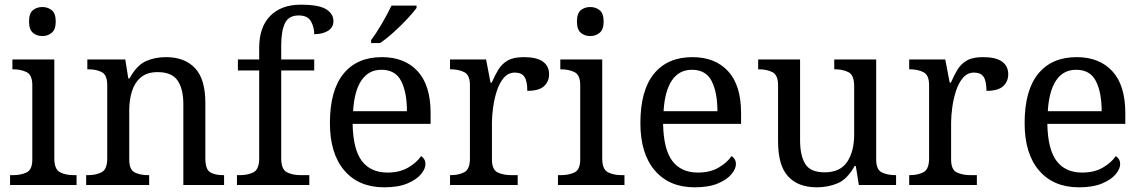

<svg xmlns="http://www.w3.org/2000/svg" viewBox="-20 -790 4876 820"><path d="M161 -636Q137 -636 120.5 -650Q104 -664 104 -698Q104 -733 120.5 -746.5Q137 -760 161 -760Q184 -760 201 -746.5Q218 -733 218 -698Q218 -664 201 -650Q184 -636 161 -636ZM23 0V-42H36Q69 -42 93.5 -53.5Q118 -65 118 -109V-426Q118 -470 93.5 -482Q69 -494 36 -494H33V-536H212V-114Q212 -67 236 -54.5Q260 -42 294 -42H307V0Z M348 0V-42H356Q390 -42 414 -54.5Q438 -67 438 -114V-426Q438 -470 414.5 -482Q391 -494 358 -494H353V-536H515L528 -455H533Q564 -511 602.5 -528.5Q641 -546 689 -546Q768 -546 812.5 -499.5Q857 -453 857 -350V-114Q857 -67 877.5 -54.5Q898 -42 932 -42H937V0H763V-345Q763 -410 738.5 -446Q714 -482 653 -482Q608 -482 581.5 -459.5Q555 -437 543.5 -400Q532 -363 532 -320V-109Q532 -65 555.5 -53.5Q579 -42 612 -42H617V0Z M992 0V-42H1005Q1039 -42 1063 -54.5Q1087 -67 1087 -114V-489H996V-536H1087V-586Q1087 -675 1134.5 -722.5Q1182 -770 1264 -770Q1342 -770 1373 -750.5Q1404 -731 1404 -700Q1404 -673 1381 -658.5Q1358 -644 1322 -644Q1322 -674 1308 -699Q1294 -724 1256 -724Q1213 -724 1197 -691Q1181 -658 1181 -595V-536H1322V-489H1181V-114Q1181 -67 1205 -54.5Q1229 -42 1263 -42H1301V0Z M1621 10Q1512 10 1450.5 -62Q1389 -134 1389 -264Q1389 -404 1447 -475Q1505 -546 1611 -546Q1708 -546 1763.5 -486Q1819 -426 1819 -307V-261H1486Q1488 -152 1525.5 -102.5Q1563 -53 1635 -53Q1687 -53 1723.5 -74.5Q1760 -96 1778 -123Q1785 -120 1791 -111Q1797 -102 1797 -89Q1797 -69 1778 -46Q1759 -23 1720 -6.5Q1681 10 1621 10ZM1718 -315Q1718 -395 1693.5 -443.5Q1669 -492 1609 -492Q1554 -492 1523.5 -446.5Q1493 -401 1488 -315ZM1565 -619Q1587 -648 1611.5 -690Q1636 -732 1652 -766H1759V-756Q1747 -739 1720 -710Q1693 -681 1661.5 -652.5Q1630 -624 1603 -606H1565Z M1902 0V-42H1905Q1939 -42 1963 -54.5Q1987 -67 1987 -114V-426Q1987 -470 1962.5 -482Q1938 -494 1905 -494H1902V-536H2056L2075 -437H2080Q2093 -467 2108 -492Q2123 -517 2148 -531.5Q2173 -546 2217 -546Q2272 -546 2298.5 -527Q2325 -508 2325 -473Q2325 -442 2303.5 -422Q2282 -402 2232 -402Q2232 -443 2220 -461.5Q2208 -480 2179 -480Q2151 -480 2132 -458Q2113 -436 2102 -402Q2091 -368 2086 -331.5Q2081 -295 2081 -266V-109Q2081 -65 2105.5 -53.5Q2130 -42 2163 -42H2191V0Z M2501 -636Q2477 -636 2460.5 -650Q2444 -664 2444 -698Q2444 -733 2460.5 -746.5Q2477 -760 2501 -760Q2524 -760 2541 -746.5Q2558 -733 2558 -698Q2558 -664 2541 -650Q2524 -636 2501 -636ZM2363 0V-42H2376Q2409 -42 2433.5 -53.5Q2458 -65 2458 -109V-426Q2458 -470 2433.5 -482Q2409 -494 2376 -494H2373V-536H2552V-114Q2552 -67 2576 -54.5Q2600 -42 2634 -42H2647V0Z M2947 10Q2838 10 2776.5 -62Q2715 -134 2715 -264Q2715 -404 2773 -475Q2831 -546 2937 -546Q3034 -546 3089.5 -486Q3145 -426 3145 -307V-261H2812Q2814 -152 2851.5 -102.5Q2889 -53 2961 -53Q3013 -53 3049.5 -74.5Q3086 -96 3104 -123Q3111 -120 3117 -111Q3123 -102 3123 -89Q3123 -69 3104 -46Q3085 -23 3046 -6.5Q3007 10 2947 10ZM3044 -315Q3044 -395 3019.5 -443.5Q2995 -492 2935 -492Q2880 -492 2849.5 -446.5Q2819 -401 2814 -315Z M3468 10Q3389 10 3346 -36.5Q3303 -83 3303 -186V-426Q3303 -470 3278.5 -482Q3254 -494 3221 -494H3218V-536H3397V-191Q3397 -126 3419 -90Q3441 -54 3502 -54Q3568 -54 3598 -98.5Q3628 -143 3628 -216V-422Q3628 -469 3604 -481.5Q3580 -494 3546 -494H3543V-536H3722V-109Q3722 -65 3746.5 -53.5Q3771 -42 3804 -42H3807V0H3648L3635 -81H3630Q3599 -25 3558 -7.5Q3517 10 3468 10Z M3863 0V-42H3866Q3900 -42 3924 -54.5Q3948 -67 3948 -114V-426Q3948 -470 3923.5 -482Q3899 -494 3866 -494H3863V-536H4017L4036 -437H4041Q4054 -467 4069 -492Q4084 -517 4109 -531.5Q4134 -546 4178 -546Q4233 -546 4259.5 -527Q4286 -508 4286 -473Q4286 -442 4264.5 -422Q4243 -402 4193 -402Q4193 -443 4181 -461.5Q4169 -480 4140 -480Q4112 -480 4093 -458Q4074 -436 4063 -402Q4052 -368 4047 -331.5Q4042 -295 4042 -266V-109Q4042 -65 4066.5 -53.5Q4091 -42 4124 -42H4152V0Z M4588 10Q4479 10 4417.5 -62Q4356 -134 4356 -264Q4356 -404 4414 -475Q4472 -546 4578 -546Q4675 -546 4730.5 -486Q4786 -426 4786 -307V-261H4453Q4455 -152 4492.5 -102.5Q4530 -53 4602 -53Q4654 -53 4690.5 -74.5Q4727 -96 4745 -123Q4752 -120 4758 -111Q4764 -102 4764 -89Q4764 -69 4745 -46Q4726 -23 4687 -6.5Q4648 10 4588 10ZM4685 -315Q4685 -395 4660.5 -443.5Q4636 -492 4576 -492Q4521 -492 4490.5 -446.5Q4460 -401 4455 -315Z"/></svg>

Font: Noto Serif Yezidi
Style: Regular
Weight: 400
Designer: Dalton Maag Ltd
Foundry: Dalton Maag Ltd
Version: Version 1.001; ttfautohint (v1.8.4.7-5d5b)